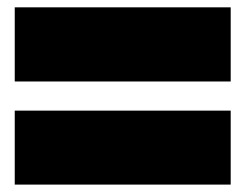

<svg xmlns="http://www.w3.org/2000/svg" viewBox="-20 -600 666 521"><path d="M20 -99.1V-299.8H606V-99.1ZM20 -378.9V-580.1H606V-378.9Z"/></svg>

Font: SVN-Poppins Black
Style: Regular
Weight: 900
Designer: Ninad Kale (Devanagari), Jonny Pinhorn (Latin)
Foundry: Indian Type Foundry
Version: Version 3.002 2017